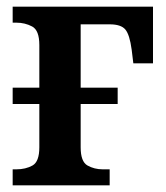

<svg xmlns="http://www.w3.org/2000/svg" viewBox="-20 -556 499 576"><path d="M18 0V-48H29Q57 -48 77.5 -59.5Q98 -71 98 -114V-244H18V-293H98V-421Q98 -465 76.5 -476.5Q55 -488 29 -488H18V-536H439V-366H380L375 -407Q369 -452 356 -467.5Q343 -483 309 -483H222V-293H333V-244H222V-114Q222 -71 242.5 -59.5Q263 -48 288 -48H309V0Z"/></svg>

Font: Noto Serif SemiCondensed SemiBold
Style: Regular
Weight: 600
Width: 4
Designer: Monotype Design Team
Foundry: Monotype Imaging Inc.
Version: Version 2.013; ttfautohint (v1.8.4.7-5d5b)